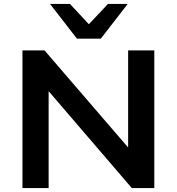

<svg xmlns="http://www.w3.org/2000/svg" viewBox="-20 -963 905 983"><path d="M95 0V-705H208L654 -187H636V-705H770V0H655L212 -516H229V0ZM374 -765 236 -943H338L435 -839L533 -943H634L496 -765Z"/></svg>

Font: Nunito Sans 10pt SemiExpanded
Style: Bold
Weight: 700
Width: 6
Designer: Vernon Adams
Foundry: Vernon Adams
Version: Version 3.101;gftools[0.9.27]